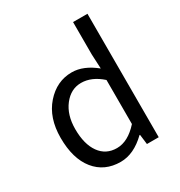

<svg xmlns="http://www.w3.org/2000/svg" viewBox="-171 -830 897 959"><g transform="rotate(-30 277.5 -350.0)"><path d="M47 -242Q47 -357 109 -427.5Q171 -498 258 -498Q325 -498 394 -442L390 -525V-712H473V0H405L398 -57H395Q324 12 248 12Q155 12 101 -55Q47 -122 47 -242ZM132 -243Q132 -156 167.5 -106.5Q203 -57 266 -57Q330 -57 390 -124V-378Q333 -429 272 -429Q213 -429 172.5 -377Q132 -325 132 -243Z"/></g></svg>

Font: RibengUni
Style: Regular
Weight: 400
Designer: (1) Dr. Andrew Glass (Senior Program Manager at Microsoft Corporation)
(2) Bivuti Chakma (Chakma Font Designer & Keyboar
Foundry: Bivuti Chakma
Version: Version 2.2022; Updated on: 03 June 2022; Friday